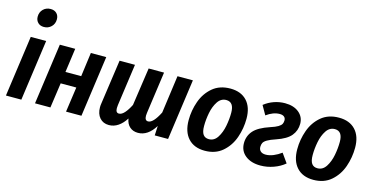

<svg xmlns="http://www.w3.org/2000/svg" viewBox="-79 -1199 3159 1614"><g transform="rotate(15 1500.5 -392.0)"><path d="M156 0H22L96 -530H230ZM108 -710Q108 -749 133.5 -774.5Q159 -800 198 -800Q231 -800 250.5 -780.5Q270 -761 270 -729Q270 -690 244 -664.5Q218 -639 180 -639Q147 -639 127.5 -659Q108 -679 108 -710Z M576 -218H440L409 0H275L349 -530H483L454 -321H591L619 -530H753L679 0H545Z M1507 -530 1433 0H1317L1321 -83Q1260 16 1174 16Q1131 16 1102.5 -9Q1074 -34 1067 -80Q1038 -34 1001 -9Q964 16 921 16Q871 16 841 -18Q811 -52 811 -110Q811 -126 814 -144L869 -530H1003L952 -166Q950 -155 950 -139Q950 -99 978 -99Q1002 -99 1026.5 -126.5Q1051 -154 1074 -200L1122 -530H1256L1205 -166Q1203 -146 1203 -141Q1203 -99 1232 -99Q1276 -99 1328 -202L1373 -530Z M1559 -198Q1559 -283 1587.5 -362.5Q1616 -442 1677 -493.5Q1738 -545 1831 -545Q1923 -545 1974.5 -490Q2026 -435 2026 -335Q2026 -250 1998 -170Q1970 -90 1909 -37Q1848 16 1755 16Q1662 16 1610.5 -40.5Q1559 -97 1559 -198ZM1889 -350Q1889 -443 1822 -443Q1776 -443 1748 -400.5Q1720 -358 1708.5 -299Q1697 -240 1697 -184Q1697 -134 1713.5 -110.5Q1730 -87 1764 -87Q1810 -87 1838 -130.5Q1866 -174 1877.5 -234Q1889 -294 1889 -350Z M2473 -410Q2473 -351 2436.5 -306.5Q2400 -262 2311 -232Q2263 -216 2238.5 -201.5Q2214 -187 2206.5 -172Q2199 -157 2199 -137Q2199 -113 2214.5 -99Q2230 -85 2259 -85Q2291 -85 2326 -99.5Q2361 -114 2393 -138L2449 -59Q2409 -25 2353 -5Q2297 15 2239 15Q2158 15 2108 -24.5Q2058 -64 2058 -132Q2058 -194 2097.5 -239.5Q2137 -285 2236 -318Q2280 -332 2302 -345.5Q2324 -359 2331 -372.5Q2338 -386 2338 -404Q2338 -424 2324.5 -435Q2311 -446 2286 -446Q2230 -446 2171 -403L2126 -482Q2165 -513 2211.5 -529Q2258 -545 2306 -545Q2382 -545 2427.5 -507.5Q2473 -470 2473 -410Z M2504 -198Q2504 -283 2532.5 -362.5Q2561 -442 2622 -493.5Q2683 -545 2776 -545Q2868 -545 2919.5 -490Q2971 -435 2971 -335Q2971 -250 2943 -170Q2915 -90 2854 -37Q2793 16 2700 16Q2607 16 2555.5 -40.5Q2504 -97 2504 -198ZM2834 -350Q2834 -443 2767 -443Q2721 -443 2693 -400.5Q2665 -358 2653.5 -299Q2642 -240 2642 -184Q2642 -134 2658.5 -110.5Q2675 -87 2709 -87Q2755 -87 2783 -130.5Q2811 -174 2822.5 -234Q2834 -294 2834 -350Z"/></g></svg>

Font: Fira Sans Condensed SemiBold
Style: Italic
Weight: 600
Width: 3
Italic angle: -8°
Designer: bBox Type GmbH & Carrois Corporate GbR & Edenspiekermann AG
Foundry: bBox Type GmbH & Carrois Corporate GbR & Edenspiekermann AG
Version: Version 4.301